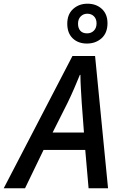

<svg xmlns="http://www.w3.org/2000/svg" viewBox="-75 -1016 653 1036"><path d="M-55 0 316 -714H438L508 0H403L385 -207H160L60 0ZM209 -301H378L366 -461Q364 -496 361.5 -537Q359 -578 359 -612H356Q342 -578 325.5 -539.5Q309 -501 289 -460ZM394 -781Q347 -781 317.5 -809Q288 -837 288 -888Q288 -939 319.5 -967.5Q351 -996 397 -996Q444 -996 474.5 -968Q505 -940 505 -891Q505 -838 473 -809.5Q441 -781 394 -781ZM395 -836Q417 -836 431.5 -850.5Q446 -865 446 -890Q446 -914 432 -928Q418 -942 396 -942Q375 -942 360.5 -927.5Q346 -913 346 -888Q346 -864 358.5 -850Q371 -836 395 -836Z"/></svg>

Font: Noto Sans Display Medium
Style: Italic
Weight: 500
Italic angle: -12°
Designer: Monotype Design Team
Foundry: Monotype Imaging Inc.
Version: Version 2.003